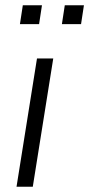

<svg xmlns="http://www.w3.org/2000/svg" viewBox="-20 -712 340 732"><path d="M43 0 121 -489H183L105 0ZM216 -620 227 -692H300L289 -620ZM56 -620 67 -692H140L129 -620Z"/></svg>

Font: Nunito Sans 10pt SemiCondensed Light
Style: Italic
Weight: 300
Width: 4
Italic angle: -9°
Designer: Vernon Adams
Foundry: Vernon Adams
Version: Version 3.101;gftools[0.9.27]